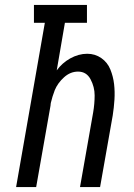

<svg xmlns="http://www.w3.org/2000/svg" viewBox="-20 -755 540 775"><path d="M45 0 161 -663H117V-735H331V-663H242L209 -471Q231 -501 263 -519Q297 -538 332 -538Q364 -538 389 -520.5Q414 -503 425.5 -474.5Q437 -446 440.5 -415.5Q444 -385 442 -353Q440 -321 435 -289L384 0H303L356 -301Q362 -336 362 -370Q362 -404 345.5 -435Q329 -466 295 -466Q264 -466 238.5 -443Q213 -420 201 -391Q191 -365 185 -339L184 -330V-329L126 0Z"/></svg>

Font: Iosevka SS08
Style: Italic
Weight: 400
Italic angle: -10°
Monospace: yes
Designer: Belleve Invis
Foundry: Belleve Invis
Version: 2.1.0; ttfautohint (v1.8.2)